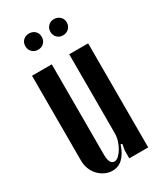

<svg xmlns="http://www.w3.org/2000/svg" viewBox="-171 -718 669 791"><g transform="rotate(-30 163.5 -322.0)"><path d="M205 -69Q179 9 123 9Q104 9 87 1Q70 -7 57 -21Q44 -35 37 -53.5Q30 -72 30 -93V-496H124V-67Q124 -20 148 -20Q158 -20 168.5 -29.5Q179 -39 187.5 -53.5Q196 -68 201.5 -85.5Q207 -103 207 -120V-496H297V-1H207V-38L212 -67ZM67 -615Q67 -632 78 -642.5Q89 -653 106 -653Q123 -653 134 -642.5Q145 -632 145 -615Q145 -598 134 -587Q123 -576 106 -576Q89 -576 78 -587Q67 -598 67 -615ZM186 -615Q186 -631 197 -642Q208 -653 224 -653Q241 -653 252.5 -642.5Q264 -632 264 -615Q264 -598 252.5 -587Q241 -576 224 -576Q208 -576 197 -587Q186 -598 186 -615Z"/></g></svg>

Font: Moniqa Narrow Heading
Style: Bold
Weight: 700
Width: 4
Designer: Rajesh Rajput
Foundry: Rajesh Rajput
Version: Version 1.000